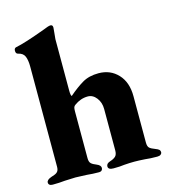

<svg xmlns="http://www.w3.org/2000/svg" viewBox="-106 -791 782 880"><g transform="rotate(-15 284.5 -351.0)"><path d="M16 -12Q16 -25 39 -33Q42 -34 53.5 -38Q65 -42 70.5 -49.5Q76 -57 76 -71V-546Q76 -577 68.5 -595Q61 -613 38 -618Q27 -620 27 -634Q27 -647 37 -649Q79 -657 179 -694L200 -702Q209 -705 214 -705Q225 -705 225 -692L223 -669L220 -638V-394Q220 -371 225 -367Q262 -399 293.5 -417.5Q325 -436 370 -436Q426 -436 462 -397.5Q498 -359 498 -293V-73Q498 -54 506 -47Q514 -40 533 -33Q544 -29 549 -24.5Q554 -20 554 -12Q554 -6 548.5 -1.5Q543 3 532 3Q498 3 474 0Q444 -2 424 -2Q402 -2 376 0Q357 3 324 3Q299 3 299 -13Q299 -27 319 -33Q335 -38 344 -46.5Q353 -55 353 -75V-271Q353 -302 336 -324Q319 -346 295 -346Q261 -346 231 -324Q225 -320 223 -314Q221 -308 221 -296V-73Q221 -55 229 -47.5Q237 -40 253 -34Q273 -26 273 -13Q273 -6 268.5 -1.5Q264 3 256 3Q226 3 197 0Q161 -2 145 -2Q128 -2 94 0Q67 3 36 3Q26 3 21 -1Q16 -5 16 -12Z"/></g></svg>

Font: EB Garamond ExtraBold
Style: Regular
Weight: 800
Designer: Georg Duffner and Octavio Pardo
Foundry: Georg Duffner
Version: Version 1.000